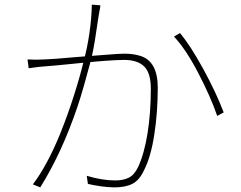

<svg xmlns="http://www.w3.org/2000/svg" viewBox="-20 -794 1040 830"><path d="M408 -735 403 -704Q398 -668 390.5 -621Q383 -574 373 -533Q339 -405 316 -336Q248 -134 154 16L122 3Q183 -77 239 -213Q274 -300 301 -385.5Q328 -471 342 -531Q357 -585 366.5 -650.5Q376 -716 377 -774L414 -771Q413 -760 408 -735ZM947 -308 919 -293Q890 -377 836.5 -479.5Q783 -582 732 -636L758 -651Q802 -599 857.5 -498Q913 -397 947 -308ZM135 -536Q158 -536 171 -537Q206 -538 306 -547L370 -552Q389 -553 442 -557.5Q495 -562 518 -562Q557 -562 588 -552Q662 -528 662 -415Q662 -309 647 -212Q632 -115 603 -59Q583 -15 552.5 0.5Q522 16 475 16Q449 16 417 11.5Q385 7 360 1L355 -34Q422 -14 478 -14Q513 -14 537 -26Q561 -38 578 -74Q604 -131 618 -219Q632 -307 632 -410Q632 -479 603 -507Q574 -535 517 -535Q454 -535 292 -518Q216 -510 173 -507Q151 -506 104 -499L99 -537Q112 -536 135 -536Z"/></svg>

Font: Merged Yaku Han JP Thin
Style: Regular
Weight: 250
Designer: Ryoko NISHIZUKA 西塚涼子 (kana, bopomofo & ideographs); Paul D. Hunt (Latin, Greek & Cyrillic); Sandoll Communications 산돌커뮤니
Foundry: Adobe
Version: Version 2.004